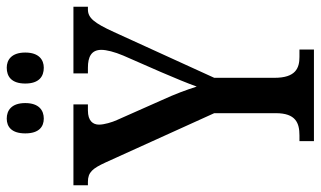

<svg xmlns="http://www.w3.org/2000/svg" viewBox="-213 -741 952 570"><g transform="rotate(-90 263.0 -456.0)"><path d="M347 -802C370 -802 392 -816 392 -857C392 -898 370 -912 347 -912C321 -912 300 -898 300 -857C300 -816 321 -802 347 -802ZM196 -802C220 -802 242 -816 242 -857C242 -898 220 -912 196 -912C172 -912 152 -898 152 -857C152 -816 172 -802 196 -802ZM129 0H401V-43H379C346 -43 317 -54 317 -117V-296L453 -594C480 -653 495 -671 520 -671H528V-714H330V-671H347C379 -671 400 -661 400 -631C400 -616 394 -592 383 -566L334 -454C316 -412 301 -376 291 -348C281 -379 269 -412 251 -451L192 -584C185 -599 178 -623 178 -638C178 -656 189 -671 220 -671H238V-714H-2V-671H8C37 -671 48 -657 66 -618L212 -296V-113C212 -54 183 -43 146 -43H129Z"/></g></svg>

Font: Noto Serif Ethiopic ExtraCondensed Medium
Style: Regular
Weight: 500
Width: 2
Designer: Monotype Design Team
Foundry: Monotype Imaging Inc.
Version: Version 2.102